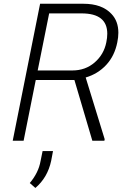

<svg xmlns="http://www.w3.org/2000/svg" viewBox="-20 -730 642 996"><path d="M521.5 0H459L366 -315H165.5L102.5 0H46L188 -710.5H413Q509 -710.5 558 -658Q594 -620.5 594 -560Q594 -537 588.5 -510.5Q574.5 -440 531 -393.2Q487.5 -346.5 424.5 -328L523 -8ZM355.5 -364.5Q423 -364.5 471 -406Q519 -447.5 531.5 -510.5Q536.5 -534.5 536.5 -555Q536.5 -660.5 403.5 -660.5H235L175.5 -364.5ZM163.5 245 134.5 219.5Q180 165.5 190.5 105L201 53.5H255L245.5 104Q227 191 163.5 245Z"/></svg>

Font: Roberto Sans Light
Style: Italic
Weight: 300
Italic angle: -11°
Designer: Google
Version: Version 1.00;June 11, 2020;FontCreator 12.0.0.2522 64-bit; t